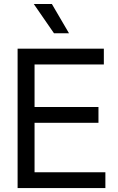

<svg xmlns="http://www.w3.org/2000/svg" viewBox="-20 -954 601 974"><path d="M69.3 0H514.6V-80.1H155.3V-331.1H479.5V-411.1H155.3V-627H506.8V-707H69.3ZM253.9 -785.2H330.1L243.2 -933.6H151.4Z"/></svg>

Font: Wanted Sans
Style: Regular
Weight: 400
Designer: Original Design by Kil Hyung-jin and Kang Hanbin, Wanted Lab, Inc; Hangeul from Source Han Sans by Jang Soo-young and Ka
Foundry: Wanted Lab, Inc.
Version: Version 1.001;Glyphs 3.2 (3227)